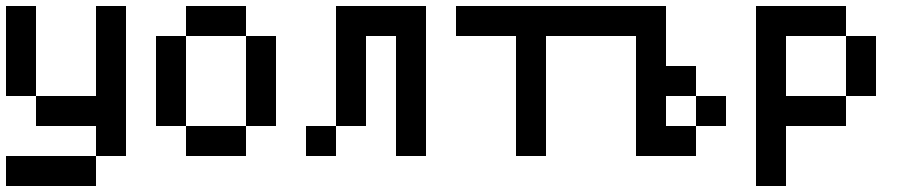

<svg xmlns="http://www.w3.org/2000/svg" viewBox="-20 -620 3040 640"><path d="M0 0V-100H300V0ZM0 -300V-600H100V-300ZM100 -200V-300H300V-600H400V-100H300V-200Z M500 -200V-500H600V-200ZM900 -200H800V-500H900ZM600 -200H800V-100H600ZM600 -500V-600H800V-500Z M1000 -100V-200H1100V-100ZM1400 -100H1300V-500H1200V-200H1100V-600H1400Z M1500 -500V-600H2000V-500H1800V-100H1700V-500Z M2000 -500V-600H2200V-400H2300V-300H2200V-200H2300V-100H2100V-500ZM2300 -200V-300H2400V-200Z M2500 0V-600H2800V-500H2600V-300H2800V-200H2600V0ZM2900 -300H2800V-500H2900Z"/></svg>

Font: GalmuriMono9 Regular
Style: Regular
Weight: 400
Designer: Lee Minseo (quiple)
Version: Version 2.399;hotconv 1.1.1;makeotfexe 2.6.0 DEVELOPMENT